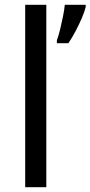

<svg xmlns="http://www.w3.org/2000/svg" viewBox="-20 -780 377 800"><path d="M173 0H85V-760H173ZM337 -751Q333 -733 321.5 -706Q310 -679 295 -650.5Q280 -622 265 -600H217V-612Q224 -631 230.5 -657.5Q237 -684 242.5 -711.5Q248 -739 250 -760H337Z"/></svg>

Font: Noto Sans Tifinagh SIL
Style: Regular
Weight: 400
Designer: JamraPatel
Foundry: JamraPatel LLC
Version: Version 2.006; ttfautohint (v1.8.4.7-5d5b)